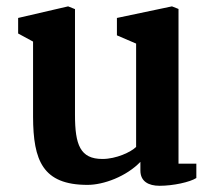

<svg xmlns="http://www.w3.org/2000/svg" viewBox="-20 -580 682 615"><path d="M85.9 -205.6C86.4 -65.9 116.7 12.2 260.3 12.2C312 12.2 384.3 -14.6 429.7 -61.5V-33.7C429.7 1 455.6 15.1 491.2 15.1C534.7 15.1 588.4 3.4 608.9 -9.8V-55.7H551.8V-551.3L530.8 -559.6L354.5 -522.5V-466.8L416 -440.4V-109.4C399.4 -92.8 352.1 -70.8 308.1 -70.8C236.8 -70.8 220.2 -116.2 220.2 -212.4V-550.8L198.2 -559.6L38.1 -522.5V-472.7L85.9 -446.8Z"/></svg>

Font: Merriweather
Style: Bold
Weight: 700
Designer: Eben Sorkin ( eben@eyebytes.com )
Foundry: Sorkin Type Co.
Version: Version 1.003